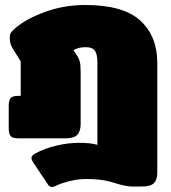

<svg xmlns="http://www.w3.org/2000/svg" viewBox="-20 -560 685 769"><path d="M443 174 423 168Q385 157 324 157Q293 157 260 165Q227 173 202 185Q194 189 188 189Q177 189 168 173L112 89Q106 79 106 73Q106 63 121 55Q159 34 206.5 23Q254 12 295 12Q344 12 370 20V-312Q370 -343 360 -357Q350 -371 325 -371Q309 -371 298 -368.5Q287 -366 274 -359L285 -343Q296 -327 299.5 -313.5Q303 -300 303 -271V-63Q303 -34 289.5 -20Q276 -6 243 -6H53Q30 -6 22.5 -15Q15 -24 15 -46V-136Q15 -158 22.5 -167Q30 -176 53 -176H63V-314L29 -369Q19 -386 19 -410Q19 -421 23.5 -428.5Q28 -436 41 -447Q85 -485 161 -512.5Q237 -540 321 -540Q474 -540 542 -477.5Q610 -415 610 -308V130Q610 160 596.5 173.5Q583 187 549 187H507Q485 187 443 174Z"/></svg>

Font: Mitr
Style: Bold
Weight: 700
Designer: Thanarat Vachiruckul
Foundry: Cadson Demak
Version: Version 1.002